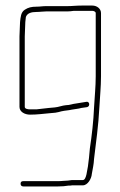

<svg xmlns="http://www.w3.org/2000/svg" viewBox="-20 -680 433 690"><path d="M226 -13C231 -13 235 -13 240 -14H278C295 -14 309 -38 310 -55C313 -73 317 -88 318 -109C325 -168 334 -230 337 -293C339 -331 343 -368 343 -406V-633C343 -649 328 -660 312 -660H273C253 -660 240 -658 223 -658H146C133 -658 124 -656 111 -656C93 -656 81 -653 69 -645C55 -636 54 -619 52 -600C52 -584 50 -566 50 -549V-296C50 -278 69 -268 88 -268C114 -268 134 -271 157 -273L179 -275C186 -276 194 -278 201 -280C214 -283 226 -283 238 -286C248 -288 263 -289 272 -292L293 -295C305 -298 302 -317 290 -314C277 -312 267 -310 253 -308C241 -307 231 -302 217 -302C204 -301 190 -295 177 -294L155 -292C140 -291 126 -288 111 -287H88C79 -287 69 -289 69 -296V-549C69 -567 71 -584 71 -601L73 -619C78 -633 93 -637 111 -637C124 -637 135 -639 146 -639H223C230 -639 237 -640 245 -641H312C317 -641 324 -638 324 -633V-406C324 -367 320 -333 318 -294C316 -245 310 -193 303 -147C301 -125 299 -101 296 -82C293 -71 291 -33 278 -33H239C234 -32 229 -32 224 -31C213 -31 202 -29 189 -29H64C57 -29 54 -26 54 -20C54 -14 57 -10 64 -10H189C203 -10 215 -11 226 -13Z"/></svg>

Font: Electronic
Style: ExThn
Weight: 100
Version: Version 1.011